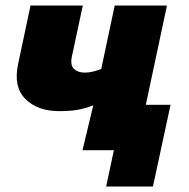

<svg xmlns="http://www.w3.org/2000/svg" viewBox="-20 -546 686 698"><path d="M280 0 319 -163Q288 -151 260.5 -146.5Q233 -142 195 -142Q116 -142 72 -186.5Q28 -231 46 -314L91 -526H281L241 -339Q235 -308 249.5 -295Q264 -282 288 -282Q302 -282 317 -285.5Q332 -289 348 -295L397 -526H587L475 0ZM366 132 394 0H288L324 -165H600L536 132Z"/></svg>

Font: Raleway Black
Style: Italic
Weight: 900
Italic angle: -12°
Designer: Matt McInerney, Pablo Impallari, Rodrigo Fuenzalida
Foundry: Matt McInerney, Pablo Impallari, Rodrigo Fuenzalida
Version: Version 4.101;RELEASE